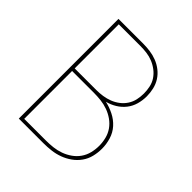

<svg xmlns="http://www.w3.org/2000/svg" viewBox="-200 -868 1001 1001"><g transform="rotate(45 300.0 -367.5)"><path d="M99 0V-735H280Q306 -735 332 -731.5Q358 -728 382.5 -718.5Q407 -709 428 -692.5Q449 -676 463 -654Q477 -632 483 -606Q489 -580 489 -554Q489 -524 481 -495.5Q473 -467 455 -444Q437 -421 411.5 -405.5Q386 -390 358 -383Q390 -376 421 -360.5Q452 -345 474.5 -320Q497 -295 507 -262Q517 -229 517 -196Q517 -166 510 -137.5Q503 -109 486 -85Q469 -61 445 -44Q421 -27 394 -17Q367 -7 338 -3.5Q309 0 280 0ZM120 -391H280Q303 -391 326.5 -394.5Q350 -398 372 -406.5Q394 -415 413 -429.5Q432 -444 445 -464Q458 -484 463 -507Q468 -530 468 -554Q468 -577 463 -600.5Q458 -624 445 -643.5Q432 -663 413 -677.5Q394 -692 372 -701Q350 -710 326.5 -713Q303 -716 280 -716H120ZM120 -19H280Q306 -19 332.5 -22Q359 -25 384 -34Q409 -43 431 -58.5Q453 -74 468 -95.5Q483 -117 489.5 -143Q496 -169 496 -196Q496 -222 489.5 -248Q483 -274 468 -295.5Q453 -317 431 -332.5Q409 -348 384 -357Q359 -366 332.5 -369Q306 -372 280 -372H120Z"/></g></svg>

Font: Iosevka Thin Extended
Style: Regular
Weight: 100
Width: 7
Monospace: yes
Designer: Belleve Invis
Foundry: Belleve Invis
Version: Version 32.5.0; ttfautohint (v1.8.4)